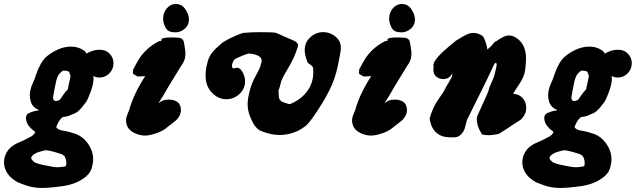

<svg xmlns="http://www.w3.org/2000/svg" viewBox="-103 -686 3176 959"><path d="M394.5 -298.8Q376 -298.8 363.3 -306.6Q364.3 -302.7 364.3 -293.9Q364.3 -266.6 349.6 -227.1Q335 -187.5 327.1 -176.8Q324.2 -173.8 316.4 -163.1Q308.6 -152.3 304.2 -147.5Q299.8 -142.6 292 -134.8Q284.2 -127 274.9 -122.1Q265.6 -117.2 253.9 -113.3Q240.2 -105.5 226.1 -103.5Q211.9 -101.6 210.9 -101.6Q195.3 -90.8 183.6 -65.4L177.7 -50.8Q185.5 -37.1 212.9 -33.2Q240.2 -29.3 274.9 -17.1Q309.6 -4.9 334 28.3Q362.3 67.4 362.3 109.4Q362.3 129.9 354.5 155.3Q343.8 190.4 296.9 215.8Q253.9 241.2 175.8 248Q134.8 252.9 107.4 252.9Q63.5 252.9 24.4 239.3Q0 230.5 -12.7 225.1Q-25.4 219.7 -43 205.1Q-60.5 190.4 -71.3 170.9Q-83 148.4 -83 124Q-83 99.6 -71.3 78.1Q-59.6 56.6 -42 43.9Q-24.4 31.2 -2.9 22.9Q18.6 14.6 25.4 9.8Q35.2 3.9 45.9 -1Q56.6 -5.9 60.5 -9.8Q73.2 -22.5 72.3 -25.4Q72.3 -29.3 62 -36.1Q51.8 -43 40 -58.1Q28.3 -73.2 26.4 -95.7Q26.4 -113.3 41 -121.1Q72.3 -133.8 86.9 -133.8H89.8L86.9 -139.6Q84 -140.6 79.6 -142.1Q75.2 -143.6 65.4 -153.3Q55.7 -163.1 50.8 -178.7Q45.9 -193.4 45.9 -210.9Q45.9 -221.7 48.3 -233.4Q50.8 -245.1 53.2 -252Q55.7 -258.8 61 -271.5Q66.4 -284.2 68.4 -288.1Q69.3 -291 77.6 -314.5Q85.9 -337.9 89.4 -344.7Q92.8 -351.6 101.6 -368.2Q110.4 -384.8 121.6 -396Q132.8 -407.2 147.5 -417Q200.2 -453.1 251 -453.1Q280.3 -453.1 302.2 -441.9Q324.2 -430.7 329.1 -418Q335.9 -423.8 355.5 -430.7Q375 -437.5 394.5 -437.5Q424.8 -437.5 442.4 -419.9Q463.9 -399.4 463.9 -370.1Q463.9 -340.8 443.4 -319.8Q422.9 -298.8 394.5 -298.8ZM52.7 100.6Q51.8 105.5 56.6 112.3Q59.6 116.2 63 119.1Q66.4 122.1 68.8 124Q71.3 126 77.1 127.9Q83 129.9 85.4 130.9Q87.9 131.8 97.2 134.3Q106.4 136.7 111.3 137.7Q120.1 138.7 143.6 144Q167 149.4 182.6 149.4Q203.1 149.4 224.6 144.5Q228.5 140.6 228.5 127.9Q228.5 112.3 220.7 96.7Q218.8 93.8 216.3 91.3Q213.9 88.9 211.4 87.4Q209 85.9 204.1 84Q199.2 82 195.8 81.1Q192.4 80.1 184.1 77.6Q175.8 75.2 169.9 73.2Q136.7 64.5 128.9 64.5Q119.1 64.5 107.4 68.4Q62.5 79.1 52.7 100.6ZM183.6 -182.6Q193.4 -184.6 198.2 -190.9Q203.1 -197.3 212.4 -211.4Q221.7 -225.6 235.4 -239.3Q249 -301.8 249 -302.7Q249 -313.5 242.2 -326.2Q237.3 -333 217.8 -333Q210 -333 208 -331.1Q203.1 -327.1 198.7 -322.8Q194.3 -318.4 191.4 -314.9Q188.5 -311.5 186 -305.2Q183.6 -298.8 182.1 -295.9Q180.7 -293 178.2 -283.7Q175.8 -274.4 175.3 -271Q174.8 -267.6 172.4 -255.4Q169.9 -243.2 168.9 -239.3Q162.1 -203.1 162.1 -200.2Q162.1 -176.8 183.6 -182.6Z M840.8 -587.9Q840.8 -560.5 819.8 -542.5Q798.8 -524.4 773.4 -524.4Q769.5 -524.4 765.6 -524.9Q761.7 -525.4 757.3 -525.9Q752.9 -526.4 749 -527.3Q729.5 -532.2 720.7 -554.7Q711.9 -573.2 711.9 -592.8Q711.9 -622.1 730 -644Q748 -666 775.4 -666Q794.9 -666 808.1 -655.8Q821.3 -645.5 829.1 -628.9Q833 -623 835.4 -616.2Q837.9 -609.4 839.4 -602.1Q840.8 -594.7 840.8 -587.9ZM585 -380.9Q621.1 -444.3 691.4 -480.5Q693.4 -481.4 699.2 -481.4Q704.1 -482.4 704.1 -483.4Q703.1 -484.4 703.1 -487.3Q703.1 -499 751 -499Q777.3 -499 793 -497.1Q812.5 -493.2 815.4 -475.6Q815.4 -474.6 819.3 -453.1Q823.2 -431.6 823.2 -418.9Q823.2 -382.8 800.8 -355.5Q793 -341.8 763.2 -293.9Q733.4 -246.1 713.9 -210.9Q708 -200.2 699.2 -187.5Q690.4 -174.8 688.5 -168.9Q706.1 -188.5 738.3 -188.5H746.1Q792 -184.6 798.8 -151.4Q800.8 -146.5 800.8 -136.7Q800.8 -121.1 793 -106.9Q785.2 -92.8 776.4 -85Q767.6 -77.1 753.9 -66.9Q740.2 -56.6 736.3 -53.7Q710 -29.3 668.9 -17.6Q640.6 -8.8 620.1 -8.8Q606.4 -8.8 588.9 -13.7Q544.9 -27.3 532.2 -56.6Q526.4 -71.3 526.4 -83Q526.4 -93.8 529.3 -103.5Q532.2 -113.3 536.6 -123Q541 -132.8 542 -135.7Q564.5 -216.8 622.1 -305.7L585 -303.7Q561.5 -315.4 560.5 -320.3Q560.5 -322.3 562.5 -339.8Z M1460.9 -345.7Q1460 -354.5 1447.3 -362.8Q1434.6 -371.1 1433.6 -374Q1418.9 -409.2 1418.9 -435.5Q1418.9 -474.6 1446.3 -499Q1473.6 -525.4 1510.7 -525.4Q1549.8 -525.4 1577.1 -499Q1599.6 -479.5 1599.6 -447.3Q1599.6 -438.5 1598.1 -429.2Q1596.7 -419.9 1594.7 -409.7Q1592.8 -399.4 1591.8 -395.5Q1579.1 -318.4 1554.7 -261.7Q1530.3 -205.1 1482.4 -132.8Q1480.5 -129.9 1469.2 -113.3Q1458 -96.7 1454.6 -92.3Q1451.2 -87.9 1440.9 -75.2Q1430.7 -62.5 1423.3 -56.6Q1416 -50.8 1403.8 -43Q1391.6 -35.2 1377.9 -29.3Q1336.9 -11.7 1293.9 -11.7Q1252.9 -11.7 1207 -29.3Q1190.4 -35.2 1179.7 -46.4Q1168.9 -57.6 1164.1 -65.9Q1159.2 -74.2 1148.4 -98.6Q1133.8 -130.9 1133.8 -166Q1133.8 -196.3 1147.5 -244.1Q1157.2 -277.3 1175.3 -309.1Q1193.4 -340.8 1198.2 -357.4Q1204.1 -377.9 1204.1 -383.8Q1204.1 -388.7 1201.2 -394.5Q1189.5 -413.1 1148.4 -418Q1147.5 -418 1144.5 -418.5Q1141.6 -418.9 1140.6 -418.9Q1134.8 -418.9 1108.4 -408.2Q1101.6 -405.3 1092.8 -401.4Q1084 -397.5 1080.6 -396Q1077.1 -394.5 1072.8 -392.1Q1068.4 -389.6 1066.4 -386.7Q1064.5 -383.8 1062.5 -379.9Q1055.7 -368.2 1055.7 -355.5Q1055.7 -344.7 1064.5 -344.7H1066.4Q1067.4 -344.7 1072.3 -346.2Q1077.1 -347.7 1080.1 -347.7Q1098.6 -347.7 1111.3 -320.3Q1121.1 -300.8 1121.1 -280.3Q1121.1 -243.2 1093.3 -216.8Q1065.4 -190.4 1027.3 -190.4Q991.2 -190.4 961.9 -216.8Q923.8 -251 923.8 -307.6Q923.8 -337.9 931.6 -367.2Q938.5 -400.4 955.6 -421.9Q972.7 -443.4 1002.9 -468.8Q1018.6 -481.4 1045.9 -494.6Q1073.2 -507.8 1091.3 -514.6Q1109.4 -521.5 1110.4 -521.5Q1152.3 -525.4 1199.2 -525.4Q1264.6 -525.4 1276.4 -521.5L1370.1 -480.5Q1385.7 -469.7 1385.7 -460Q1385.7 -458 1383.8 -450.2Q1367.2 -396.5 1338.4 -349.6Q1309.6 -302.7 1301.8 -280.3Q1297.9 -265.6 1295.4 -255.9Q1293 -246.1 1291.5 -243.2Q1290 -240.2 1289.1 -238.3Q1288.1 -236.3 1288.1 -234.4Q1288.1 -232.4 1288.1 -226.6Q1289.1 -224.6 1289.1 -219.7V-209Q1289.1 -184.6 1310.5 -175.8Q1337.9 -166 1339.8 -166Q1346.7 -166 1350.6 -168Q1402.3 -190.4 1432.1 -231.4Q1461.9 -272.5 1461.9 -325.2Q1461.9 -338.9 1460.9 -345.7Z M1969.7 -587.9Q1969.7 -560.5 1948.7 -542.5Q1927.7 -524.4 1902.3 -524.4Q1898.4 -524.4 1894.5 -524.9Q1890.6 -525.4 1886.2 -525.9Q1881.8 -526.4 1877.9 -527.3Q1858.4 -532.2 1849.6 -554.7Q1840.8 -573.2 1840.8 -592.8Q1840.8 -622.1 1858.9 -644Q1877 -666 1904.3 -666Q1923.8 -666 1937 -655.8Q1950.2 -645.5 1958 -628.9Q1961.9 -623 1964.4 -616.2Q1966.8 -609.4 1968.3 -602.1Q1969.7 -594.7 1969.7 -587.9ZM1713.9 -380.9Q1750 -444.3 1820.3 -480.5Q1822.3 -481.4 1828.1 -481.4Q1833 -482.4 1833 -483.4Q1832 -484.4 1832 -487.3Q1832 -499 1879.9 -499Q1906.2 -499 1921.9 -497.1Q1941.4 -493.2 1944.3 -475.6Q1944.3 -474.6 1948.2 -453.1Q1952.1 -431.6 1952.1 -418.9Q1952.1 -382.8 1929.7 -355.5Q1921.9 -341.8 1892.1 -293.9Q1862.3 -246.1 1842.8 -210.9Q1836.9 -200.2 1828.1 -187.5Q1819.3 -174.8 1817.4 -168.9Q1835 -188.5 1867.2 -188.5H1875Q1920.9 -184.6 1927.7 -151.4Q1929.7 -146.5 1929.7 -136.7Q1929.7 -121.1 1921.9 -106.9Q1914.1 -92.8 1905.3 -85Q1896.5 -77.1 1882.8 -66.9Q1869.1 -56.6 1865.2 -53.7Q1838.9 -29.3 1797.9 -17.6Q1769.5 -8.8 1749 -8.8Q1735.4 -8.8 1717.8 -13.7Q1673.8 -27.3 1661.1 -56.6Q1655.3 -71.3 1655.3 -83Q1655.3 -93.8 1658.2 -103.5Q1661.1 -113.3 1665.5 -123Q1669.9 -132.8 1670.9 -135.7Q1693.4 -216.8 1751 -305.7L1713.9 -303.7Q1690.4 -315.4 1689.5 -320.3Q1689.5 -322.3 1691.4 -339.8Z M2328.1 -286.1 2229.5 -86.9Q2228.5 -85.9 2225.6 -72.8Q2222.7 -59.6 2218.3 -44.9Q2213.9 -30.3 2201.7 -16.6Q2189.5 -2.9 2170.9 0H2146.5Q2061.5 0 2043.9 -85.9Q2043 -91.8 2043.9 -96.7Q2057.6 -148.4 2085.4 -188Q2113.3 -227.5 2116.2 -234.4Q2124 -251 2134.8 -268.1Q2145.5 -285.2 2150.9 -295.9Q2156.2 -306.6 2156.2 -320.3Q2141.6 -291 2111.3 -291Q2098.6 -291 2087.9 -295.9Q2061.5 -307.6 2061.5 -339.8L2062.5 -352.5Q2062.5 -353.5 2062 -355.5Q2061.5 -357.4 2061.5 -358.4Q2061.5 -376 2084 -401.4Q2106.4 -426.8 2139.6 -454.1Q2172.9 -481.4 2173.8 -482.4Q2180.7 -486.3 2198.7 -497.6Q2216.8 -508.8 2231.4 -515.1Q2246.1 -521.5 2262.7 -521.5Q2282.2 -521.5 2303.7 -508.8Q2312.5 -503.9 2321.3 -479.5Q2330.1 -455.1 2331.1 -438.5L2349.6 -455.1L2368.2 -476.6Q2374 -480.5 2377.9 -481.4Q2379.9 -482.4 2389.6 -489.3Q2399.4 -496.1 2412.6 -502.4Q2425.8 -508.8 2439.5 -508.8Q2454.1 -508.8 2470.7 -500Q2524.4 -468.8 2524.4 -393.6Q2524.4 -373 2520.5 -339.8Q2516.6 -302.7 2490.2 -265.1Q2463.9 -227.5 2460.9 -216.8Q2488.3 -216.8 2506.8 -196.8Q2525.4 -176.8 2525.4 -147.5Q2525.4 -127.9 2516.1 -111.3Q2506.8 -94.7 2496.6 -87.4Q2486.3 -80.1 2471.2 -70.8Q2456.1 -61.5 2452.1 -58.6Q2446.3 -53.7 2390.6 -18.6L2387.7 -17.6Q2384.8 -16.6 2379.9 -15.6Q2375 -14.6 2368.7 -13.7Q2362.3 -12.7 2354 -11.7Q2345.7 -10.7 2337.9 -10.7Q2323.2 -10.7 2307.6 -13.7Q2305.7 -13.7 2304.7 -14.6Q2303.7 -15.6 2303.2 -16.6Q2302.7 -17.6 2301.8 -19.5Q2300.8 -21.5 2299.8 -23.4Q2278.3 -55.7 2278.3 -95.7Q2278.3 -101.6 2288.6 -124Q2298.8 -146.5 2314 -179.2Q2329.1 -211.9 2336.9 -232.4Q2339.8 -249 2352.1 -273.9Q2364.3 -298.8 2369.1 -320.3Q2371.1 -328.1 2373 -337.9Q2375 -347.7 2376.5 -353.5Q2377.9 -359.4 2377.9 -363.3Q2377.9 -371.1 2372.1 -372.1Q2369.1 -372.1 2362.3 -358.9Q2355.5 -345.7 2344.7 -321.3Q2334 -296.9 2328.1 -286.1Z M2983.4 -298.8Q2964.8 -298.8 2952.1 -306.6Q2953.1 -302.7 2953.1 -293.9Q2953.1 -266.6 2938.5 -227.1Q2923.8 -187.5 2916 -176.8Q2913.1 -173.8 2905.3 -163.1Q2897.5 -152.3 2893.1 -147.5Q2888.7 -142.6 2880.9 -134.8Q2873 -127 2863.8 -122.1Q2854.5 -117.2 2842.8 -113.3Q2829.1 -105.5 2814.9 -103.5Q2800.8 -101.6 2799.8 -101.6Q2784.2 -90.8 2772.5 -65.4L2766.6 -50.8Q2774.4 -37.1 2801.8 -33.2Q2829.1 -29.3 2863.8 -17.1Q2898.4 -4.9 2922.9 28.3Q2951.2 67.4 2951.2 109.4Q2951.2 129.9 2943.4 155.3Q2932.6 190.4 2885.7 215.8Q2842.8 241.2 2764.6 248Q2723.6 252.9 2696.3 252.9Q2652.3 252.9 2613.3 239.3Q2588.9 230.5 2576.2 225.1Q2563.5 219.7 2545.9 205.1Q2528.3 190.4 2517.6 170.9Q2505.9 148.4 2505.9 124Q2505.9 99.6 2517.6 78.1Q2529.3 56.6 2546.9 43.9Q2564.5 31.2 2585.9 22.9Q2607.4 14.6 2614.3 9.8Q2624 3.9 2634.8 -1Q2645.5 -5.9 2649.4 -9.8Q2662.1 -22.5 2661.1 -25.4Q2661.1 -29.3 2650.9 -36.1Q2640.6 -43 2628.9 -58.1Q2617.2 -73.2 2615.2 -95.7Q2615.2 -113.3 2629.9 -121.1Q2661.1 -133.8 2675.8 -133.8H2678.7L2675.8 -139.6Q2672.9 -140.6 2668.5 -142.1Q2664.1 -143.6 2654.3 -153.3Q2644.5 -163.1 2639.6 -178.7Q2634.8 -193.4 2634.8 -210.9Q2634.8 -221.7 2637.2 -233.4Q2639.6 -245.1 2642.1 -252Q2644.5 -258.8 2649.9 -271.5Q2655.3 -284.2 2657.2 -288.1Q2658.2 -291 2666.5 -314.5Q2674.8 -337.9 2678.2 -344.7Q2681.6 -351.6 2690.4 -368.2Q2699.2 -384.8 2710.4 -396Q2721.7 -407.2 2736.3 -417Q2789.1 -453.1 2839.8 -453.1Q2869.1 -453.1 2891.1 -441.9Q2913.1 -430.7 2918 -418Q2924.8 -423.8 2944.3 -430.7Q2963.9 -437.5 2983.4 -437.5Q3013.7 -437.5 3031.2 -419.9Q3052.7 -399.4 3052.7 -370.1Q3052.7 -340.8 3032.2 -319.8Q3011.7 -298.8 2983.4 -298.8ZM2641.6 100.6Q2640.6 105.5 2645.5 112.3Q2648.4 116.2 2651.9 119.1Q2655.3 122.1 2657.7 124Q2660.2 126 2666 127.9Q2671.9 129.9 2674.3 130.9Q2676.8 131.8 2686 134.3Q2695.3 136.7 2700.2 137.7Q2709 138.7 2732.4 144Q2755.9 149.4 2771.5 149.4Q2792 149.4 2813.5 144.5Q2817.4 140.6 2817.4 127.9Q2817.4 112.3 2809.6 96.7Q2807.6 93.8 2805.2 91.3Q2802.7 88.9 2800.3 87.4Q2797.9 85.9 2793 84Q2788.1 82 2784.7 81.1Q2781.2 80.1 2772.9 77.6Q2764.6 75.2 2758.8 73.2Q2725.6 64.5 2717.8 64.5Q2708 64.5 2696.3 68.4Q2651.4 79.1 2641.6 100.6ZM2772.5 -182.6Q2782.2 -184.6 2787.1 -190.9Q2792 -197.3 2801.3 -211.4Q2810.5 -225.6 2824.2 -239.3Q2837.9 -301.8 2837.9 -302.7Q2837.9 -313.5 2831.1 -326.2Q2826.2 -333 2806.6 -333Q2798.8 -333 2796.9 -331.1Q2792 -327.1 2787.6 -322.8Q2783.2 -318.4 2780.3 -314.9Q2777.3 -311.5 2774.9 -305.2Q2772.5 -298.8 2771 -295.9Q2769.5 -293 2767.1 -283.7Q2764.6 -274.4 2764.2 -271Q2763.7 -267.6 2761.2 -255.4Q2758.8 -243.2 2757.8 -239.3Q2751 -203.1 2751 -200.2Q2751 -176.8 2772.5 -182.6Z"/></svg>

Font: Essays1743
Style: BoldItalic
Weight: 700
Italic angle: -10°
Designer: Based on the typeface in a 1743 English translation of the essays of Montaigne.  PostScript/TrueType font designed by Jo
Version: Version 002.100